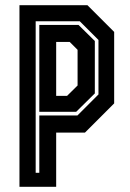

<svg xmlns="http://www.w3.org/2000/svg" viewBox="-20 -720 500 740"><path d="M55 0V-700H317L420 -597V-321.5L307.5 -209H196.5V0ZM117.5 -54H131.5V-275H278.5L359.5 -356V-566L287.5 -638H117.5ZM131.5 -289V-624H282.5L345.5 -562V-360L273.5 -289ZM196.5 -350.5H238.5L279 -390.5V-528L248.5 -558.5H196.5Z"/></svg>

Font: Tourney Condensed Regular
Style: Bold
Weight: 700
Width: 3
Designer: Tyler Finck
Foundry: Etcetera Type Co
Version: Version 1.010; ttfautohint (v1.8.3)